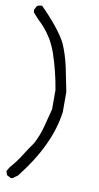

<svg xmlns="http://www.w3.org/2000/svg" viewBox="-98 -844 505 975"><g transform="rotate(10 154.5 -356.5)"><path d="M32 88 11 77 4 57 17 35Q47 2 70 -35Q93 -72 118 -107Q141 -150 153.5 -197.5Q166 -245 178 -292V-391Q163 -484 132.5 -574Q102 -664 30 -729L2 -760L0 -774L11 -795Q21 -801 37 -801Q132 -706 171 -634Q196 -576 209 -515Q222 -454 234 -391V-288Q212 -116 66 69L49 81Q43 88 32 88Z"/></g></svg>

Font: Yozai
Style: Regular
Weight: 400
Designer: LXGW / Y.OzVox
Foundry: LXGW / Y.OzVox
Version: Version 0.861;October 22, 2024